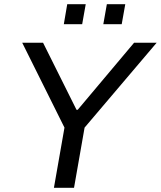

<svg xmlns="http://www.w3.org/2000/svg" viewBox="-20 -888 761 908"><path d="M235 0 284.9 -284.5 85 -686H183.6L341.8 -368.8H347.5L614.2 -686H720.9L380 -284.5L330.1 0ZM281.8 -773.5 297.9 -868H385.4L368.6 -773.5ZM468.6 -773.5 485.3 -868H572.4L555.6 -773.5Z"/></svg>

Font: Archivo Variable SemiBold
Style: Italic
Weight: 600
Italic angle: -10°
Designer: Hector Gatti
Foundry: Omnibus-Type
Version: Version 2.001